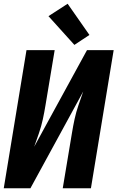

<svg xmlns="http://www.w3.org/2000/svg" viewBox="-20 -1002 625 1022"><path d="M0 0H142L423 -515Q410 -478 397.5 -441.5Q385 -405 377 -368Q369 -331 363 -294L314 0H464L585 -735H443L162 -221Q175 -257 187.5 -293.5Q200 -330 208 -367Q216 -404 222 -441L271 -735H121ZM376 -763 456 -816 340 -982 238 -916Z"/></svg>

Font: Iosevka Sparkle Heavy
Style: Italic
Weight: 900
Italic angle: -9°
Designer: Belleve Invis
Foundry: Belleve Invis
Version: Version 4.5.0; ttfautohint (v1.8.3)